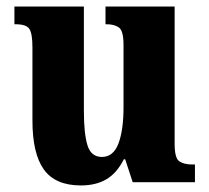

<svg xmlns="http://www.w3.org/2000/svg" viewBox="-20 -556 639 586"><path d="M227 10Q149 10 114 -38.5Q79 -87 79 -188V-411Q79 -454 69.5 -468Q60 -482 27 -482H24V-536H236V-218Q236 -148 247 -112.5Q258 -77 291 -77Q326 -77 341.5 -118Q357 -159 357 -228V-419Q357 -462 343 -472Q329 -482 305 -482H302V-536H513V-117Q513 -73 527.5 -63.5Q542 -54 566 -54H575V0H385L362 -70H358Q337 -28 305 -9Q273 10 227 10Z"/></svg>

Font: Noto Serif Thai Condensed ExtraBold
Style: Regular
Weight: 800
Width: 3
Designer: Monotype Design Team
Foundry: Monotype Imaging Inc.
Version: Version 2.002; ttfautohint (v1.8.4.7-5d5b)